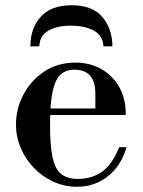

<svg xmlns="http://www.w3.org/2000/svg" viewBox="-20 -701 545 733"><path d="M274 12Q226 12 183.5 -7.5Q141 -27 109 -60.5Q77 -94 59 -136.5Q41 -179 41 -225Q41 -286 69.5 -340Q98 -394 149 -428Q200 -462 269 -462Q323 -462 366.5 -437.5Q410 -413 435 -369Q460 -325 460 -268V-262H133V-287H344V-344Q344 -435 264 -435Q231 -435 210.5 -415.5Q190 -396 180.5 -350Q171 -304 171 -225Q171 -144 181 -99Q191 -54 214.5 -36Q238 -18 277 -18Q330 -18 369 -45Q408 -72 435 -139H463Q443 -69 392.5 -28.5Q342 12 274 12ZM96 -524Q96 -594 136 -637.5Q176 -681 253 -681Q333 -681 371 -636Q409 -591 409 -524H375Q373 -565 338.5 -584Q304 -603 251 -603Q199 -603 165.5 -584.5Q132 -566 130 -524Z"/></svg>

Font: Libre Bodoni
Style: Regular
Weight: 400
Designer: Pablo Impallari, Rodrigo Fuenzalida
Foundry: Impallari Type
Version: Version 2.005;gftools[0.9.23]